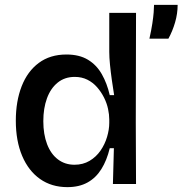

<svg xmlns="http://www.w3.org/2000/svg" viewBox="-20 -756 750 789"><path d="M257 13Q192 13 144.5 -20.5Q97 -54 71 -115.5Q45 -177 45 -260Q45 -340 69 -401.5Q93 -463 139.5 -497.5Q186 -532 253 -532Q306 -532 341.5 -510.5Q377 -489 398.5 -451Q420 -413 431 -365H449Q444 -396 439.5 -428Q435 -460 432 -490Q429 -520 429 -543V-703H539L538 -251L539 0H444L448 -147H431Q419 -97 396.5 -61Q374 -25 339.5 -6Q305 13 257 13ZM286 -79Q321 -79 348 -95Q375 -111 393 -137Q411 -163 420 -193.5Q429 -224 429 -251V-265Q429 -285 424 -308.5Q419 -332 407.5 -355Q396 -378 379 -397.5Q362 -417 339 -428.5Q316 -440 287 -440Q246 -440 217 -416.5Q188 -393 173 -352Q158 -311 158 -258Q158 -204 173.5 -163.5Q189 -123 218 -101Q247 -79 286 -79ZM594 -597Q602 -633 606 -659.5Q610 -686 611.5 -705Q613 -724 613 -736H710Q710 -700 699.5 -664Q689 -628 672 -597Z"/></svg>

Font: Bricolage Grotesque 24pt Medium
Style: Regular
Weight: 500
Designer: Mathieu Triay
Foundry: Atelier Triay
Version: Version 1.001;gftools[0.9.33.dev8+g029e19f]